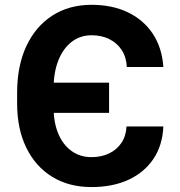

<svg xmlns="http://www.w3.org/2000/svg" viewBox="-20 -757 737 787"><path d="M355.1 9.8Q262.2 9.8 193.7 -32.5Q125.2 -74.7 87.7 -151.8Q50.2 -228.8 50.2 -333V-376.8Q50.2 -486.4 87.7 -567.3Q125.3 -648.1 193.9 -692.7Q262.6 -737.3 355.5 -737.3Q440 -737.3 504.2 -706.5Q568.3 -675.7 606.2 -618.8Q644.1 -561.8 649.6 -482.4H499.8Q497.9 -522.9 478.8 -552Q459.8 -581 427.9 -596.7Q396.1 -612.5 355.5 -612.5Q308.7 -612.5 273.6 -585.4Q238.5 -558.2 219.1 -509.2Q199.8 -460.3 199.6 -394.3V-316Q199.8 -254.8 218.9 -209.1Q238.1 -163.4 273.2 -138.1Q308.3 -112.9 355.1 -112.9Q395.2 -112.9 427 -128Q458.7 -143.2 477.7 -171.4Q496.8 -199.7 498.6 -238.7H649.6Q646.3 -161.4 608.9 -105.7Q571.5 -50 506.5 -20.1Q441.5 9.8 355.1 9.8ZM125 -294.3V-418.2H427.1V-294.3Z"/></svg>

Font: Inter V
Style: 
Weight: 400
Designer: Rasmus Andersson
Foundry: rsms
Version: Version 4.000;git-a3f224843